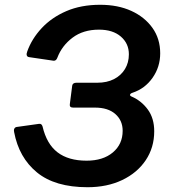

<svg xmlns="http://www.w3.org/2000/svg" viewBox="-20 -773 718 803"><path d="M346 10Q210 10 134.5 -52Q59 -114 39 -221Q37 -229 40 -235Q43 -241 50 -242L143 -255Q154 -257 158 -244Q175 -171 220.5 -136Q266 -101 342 -101Q411 -101 452 -135.5Q493 -170 493 -226Q493 -269 462.5 -296Q432 -323 377 -323H286Q270 -323 272 -337L282 -415Q284 -427 300 -427H387Q427 -427 456.5 -442Q486 -457 502.5 -484Q519 -511 519 -546Q519 -591 485.5 -620Q452 -649 394 -649Q328 -649 283.5 -615.5Q239 -582 220 -532Q215 -518 204 -519L102 -534Q94 -535 92 -541.5Q90 -548 94 -558Q113 -611 154.5 -655.5Q196 -700 257.5 -726.5Q319 -753 399 -753Q473 -753 529 -727.5Q585 -702 617.5 -656.5Q650 -611 650 -550Q650 -493 618 -447.5Q586 -402 534 -385Q525 -382 524 -377Q523 -372 531 -369Q572 -351 598.5 -314.5Q625 -278 625 -224Q625 -156 589.5 -103Q554 -50 491 -20Q428 10 346 10Z"/></svg>

Font: Libre Franklin SemiBold
Style: Italic
Weight: 600
Italic angle: -8°
Designer: Pablo Impallari, Rodrigo Fuenzalida, Nhung Nguyen
Foundry: Impallari Type
Version: Version 3.000